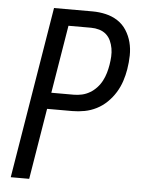

<svg xmlns="http://www.w3.org/2000/svg" viewBox="-53 -777 605 819"><g transform="rotate(5 250.0 -367.5)"><path d="M24 0 145 -735H310Q339 -735 367 -728.5Q395 -722 418 -707Q441 -692 456 -668.5Q471 -645 478 -618Q485 -591 484.5 -561.5Q484 -532 479 -502Q475 -477 466.5 -451Q458 -425 443.5 -401.5Q429 -378 409 -358.5Q389 -339 364.5 -326.5Q340 -314 313.5 -309Q287 -304 261 -304H153L103 0ZM165 -374H261Q279 -374 296.5 -378Q314 -382 330 -391.5Q346 -401 359 -415Q372 -429 380.5 -445.5Q389 -462 394 -479Q399 -496 402 -514Q405 -532 406 -550Q407 -568 404 -585Q401 -602 394 -617.5Q387 -633 374.5 -644Q362 -655 345 -660Q328 -665 310 -665H213Z"/></g></svg>

Font: Iosevka
Style: Italic
Weight: 400
Italic angle: -9°
Monospace: yes
Designer: Belleve Invis
Foundry: Belleve Invis
Version: Version 32.5.0; ttfautohint (v1.8.4)